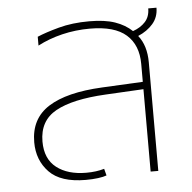

<svg xmlns="http://www.w3.org/2000/svg" viewBox="-45 -596 650 650"><g transform="rotate(-5 280.0 -271.0)"><path d="M221 9Q136 9 97 -31.5Q58 -72 58 -133Q58 -213 120 -252.5Q182 -292 303 -298L442 -305V-366Q442 -430 402.5 -465Q363 -500 279 -500Q230 -500 184.5 -489Q139 -478 101 -458V-488Q129 -500 175 -512.5Q221 -525 279 -525Q332 -525 366.5 -513Q401 -501 424 -479Q450 -488 466 -505.5Q482 -523 482 -551H510Q510 -519 490.5 -496.5Q471 -474 440 -461Q468 -426 468 -369V0H442V-280L312 -273Q200 -267 143 -235.5Q86 -204 86 -133Q86 -74 124 -44.5Q162 -15 225 -15Q259 -15 286 -23L292 0Q282 4 263 6.5Q244 9 221 9Z"/></g></svg>

Font: Noto Sans Thai UI Thin
Style: Regular
Weight: 100
Designer: Monotype Design Team
Foundry: Monotype Imaging Inc.
Version: Version 2.000